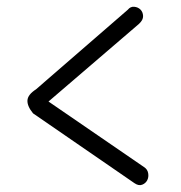

<svg xmlns="http://www.w3.org/2000/svg" viewBox="-20 -692 537 570"><path d="M78.1 -355.5Q60.5 -377 61.5 -394Q62.5 -411.1 86.9 -426.8L359.4 -663.1Q367.2 -672.9 378.4 -671.9Q389.6 -670.9 397 -663.6Q404.3 -656.2 404.8 -644.5Q405.3 -632.8 392.6 -621.1L124 -390.6L407.2 -196.3Q418 -189.5 419.9 -177.7Q421.9 -166 417 -156.7Q412.1 -147.5 401.9 -143.6Q391.6 -139.6 378.9 -148.4Z"/></svg>

Font: Shadows Into Light Two
Style: Regular
Weight: 400
Designer: Kimberly Geswein
Foundry: Kimberly Geswein
Version: Version 1.003 2012